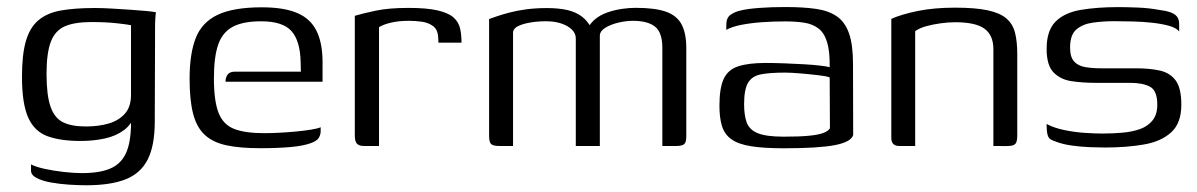

<svg xmlns="http://www.w3.org/2000/svg" viewBox="-20 -425 3486 559"><path d="M230.5 114.4Q208.3 114.4 180.8 112.6Q153.4 110.8 128.4 106.3Q103.4 101.8 86.9 93.3Q70.3 84.9 70.3 71.5Q70.3 68.3 70.3 62.3Q70.3 56.4 70.3 53.6Q84.3 61 110.8 66.8Q137.3 72.5 167 75.8Q196.8 79 218.6 79Q277.1 79 309 61.9Q340.8 44.8 352.6 5.4Q364.4 -34 360.6 -98.8L375.9 -98.7Q365.7 -64.8 341.8 -46.8Q317.9 -28.8 284.8 -21.7Q251.8 -14.6 214.4 -14.6Q156 -14.6 118.1 -28.5Q80.3 -42.4 62.1 -82.7Q44 -123.1 44 -202Q44 -266.4 55.5 -305.9Q67.1 -345.4 92.3 -366.4Q117.5 -387.5 157.9 -394.6Q198.3 -401.7 256.3 -401.7Q277.5 -401.7 304.9 -400.1Q332.2 -398.5 359.1 -396.7Q385.9 -395 406.3 -393Q426.6 -391 434.1 -389.2Q433.1 -385.7 432.3 -372.2Q431.4 -358.6 431.4 -341.3Q431.4 -323.9 431.4 -308.2L430.6 -71.2Q430.6 -1.5 410.2 39.1Q389.7 79.6 346 97Q302.3 114.4 230.5 114.4ZM229.8 -56.8Q267 -56.8 296.1 -65.3Q325.1 -73.8 342.9 -93.2Q360.7 -112.7 361.4 -146V-351.6Q351.7 -353.8 319.9 -357.3Q288 -360.8 246.3 -360.8Q197.4 -360.8 169 -348.5Q140.6 -336.2 128 -303.5Q115.5 -270.7 115.5 -209.8Q115.5 -148.1 127 -114.8Q138.4 -81.5 163.4 -69.1Q188.3 -56.8 229.8 -56.8Z M737.1 6.5Q679.1 6.5 639.6 -1.9Q600.1 -10.3 576.3 -32.2Q552.5 -54.2 542.3 -93.8Q532 -133.4 532 -196.1Q532 -268.5 549.9 -314.2Q567.7 -360 613.7 -381.9Q659.7 -403.7 742.5 -403.7Q806.7 -403.7 845.5 -387.1Q884.2 -370.5 901.6 -335Q919.1 -299.5 919.1 -244.1V-187H636.6Q636.6 -199.4 642.7 -207.9Q648.8 -216.4 664.7 -216.4H856L855.3 -245Q853.8 -306.6 828.3 -334.8Q802.9 -363 740.2 -363Q687.5 -363 657.4 -346.9Q627.4 -330.7 615.1 -294.7Q602.8 -258.7 602.8 -197.2Q602.8 -131 616.3 -96.6Q629.9 -62.1 661.7 -49.7Q693.6 -37.3 749.2 -37.3Q768.2 -37.3 792.7 -38.5Q817.3 -39.8 841.9 -42.1Q866.5 -44.5 886.2 -47.7Q905.9 -50.9 913.6 -54.6V-42.8Q913.6 -33.2 908.5 -24.2Q903.4 -15.2 886 -8.6Q863.6 -0.3 826.1 3.1Q788.7 6.5 737.1 6.5Z M1083.5 0H1039.3Q1026.1 0 1019.5 -6.3Q1013 -12.7 1013 -30.7V-379Q1034.6 -385.5 1073.2 -393.8Q1111.9 -402 1169.3 -402Q1223.1 -402 1254.5 -394.6Q1286 -387.2 1300.7 -373.9Q1315.4 -360.6 1319.5 -342.2Q1323.7 -323.8 1323.7 -300.8H1256.5L1255.8 -314.8Q1255 -338.4 1241.3 -348.7Q1227.5 -359.1 1208.2 -361.8Q1189 -364.4 1170.4 -364.4Q1141.3 -364.4 1118.8 -359.2Q1096.3 -353.9 1083.5 -345.9Z M1433.9 0Q1415.6 0 1409.8 -5.7Q1404 -11.4 1404 -29.2V-369.6Q1412.1 -372.6 1427.1 -377.7Q1442.2 -382.8 1463.1 -388.4Q1484 -394 1511.7 -397.8Q1539.4 -401.5 1572.5 -401.5Q1606.1 -401.5 1631.3 -395.9Q1656.5 -390.2 1674.3 -376.7Q1692.1 -363.1 1703.6 -339.9L1690 -340.2Q1698.3 -357.3 1713.2 -369.5Q1728.1 -381.7 1748.1 -388.7Q1768.2 -395.7 1789.7 -399Q1811.2 -402.2 1830.9 -402.2Q1886.9 -402.2 1918.8 -391Q1950.7 -379.7 1964.4 -354Q1978.1 -328.3 1978.1 -285.1V-27.4Q1978.1 -10.9 1972 -5.4Q1965.9 0 1949.6 0H1908.4Q1908.4 -71.9 1908.4 -143.4Q1908.4 -215 1908.4 -286.9Q1908.1 -331 1886.8 -347.7Q1865.4 -364.4 1822.6 -364.4Q1802.5 -364.4 1780.3 -359.1Q1758.1 -353.9 1742.3 -344.1Q1726.4 -334.3 1726.4 -320.6V0H1656.4V-312.8Q1656.4 -334.5 1631.6 -348.8Q1606.8 -363.1 1569.2 -363.1Q1545.8 -363.1 1524.8 -359.6Q1503.7 -356.1 1489.8 -349.7Q1475.9 -343.2 1473.7 -332.5V0Z M2261.9 6.7Q2203.2 6.7 2166.4 0.7Q2129.5 -5.2 2109.5 -19.5Q2089.6 -33.7 2082.1 -57.7Q2074.6 -81.7 2074.6 -117.2Q2074.6 -168.2 2086.9 -195.1Q2099.3 -222 2128.9 -231.8Q2158.6 -241.7 2209.2 -241.7Q2234.4 -241.7 2263.7 -240.6Q2293 -239.5 2320.7 -237.9Q2348.4 -236.3 2368.6 -233.9Q2388.8 -231.5 2395.6 -229.3Q2396.3 -275.2 2388.1 -302.1Q2379.9 -328.9 2363.4 -341.8Q2346.8 -354.8 2322.2 -358.8Q2297.5 -362.7 2266.1 -362.7Q2232.5 -362.7 2199.1 -360.4Q2165.7 -358 2138 -352.6Q2110.3 -347.1 2094.6 -338V-353Q2094.6 -373.6 2107.5 -382.3Q2120.3 -391 2135.7 -394.3Q2155 -399.3 2191.7 -402Q2228.3 -404.7 2267.6 -404.5Q2318.6 -404.5 2355.5 -399.2Q2392.5 -393.9 2416.4 -377.4Q2440.3 -360.9 2451.9 -327.8Q2463.5 -294.8 2463.5 -238.5L2464 -31.9Q2458.1 -11.7 2410.9 -2.5Q2363.7 6.7 2261.9 6.7ZM2261.7 -27.1Q2308.1 -27.1 2335.5 -29.8Q2363 -32.5 2377.3 -38Q2391.5 -43.4 2396.3 -51.4L2395.6 -199.7Q2386.8 -203.2 2362.5 -206Q2338.2 -208.9 2311.1 -211.2Q2284 -213.6 2264.6 -213.6Q2222 -213.6 2195.7 -208.6Q2169.4 -203.6 2157.9 -184Q2146.4 -164.3 2146.4 -121.6Q2146.4 -89 2154.2 -68Q2162 -46.9 2186.7 -37Q2211.4 -27.1 2261.7 -27.1Z M2598 0Q2575 0 2575 -23.5V-370.1Q2604.5 -383.3 2651.8 -393Q2699.2 -402.7 2760.6 -402.7Q2819.5 -402.7 2855.3 -395.1Q2891.1 -387.5 2909.9 -371.4Q2928.7 -355.3 2935.2 -329.8Q2941.7 -304.2 2941.7 -268.2V-29.7Q2941.7 -19 2939.5 -12.2Q2937.4 -5.3 2930.5 -2.5Q2923.7 0.3 2910.7 0.3L2872.2 0V-281.8Q2872.2 -322.5 2846.3 -341.4Q2820.4 -360.3 2760.9 -360.3Q2742 -360.3 2719.6 -357.3Q2697.1 -354.3 2677 -348.8Q2656.9 -343.4 2644.5 -334.2V0Z M3196.1 4.5Q3178.9 4.5 3153.4 3.5Q3127.9 2.5 3101.4 -1.1Q3074.9 -4.7 3054.4 -12.5Q3043.7 -16 3037.9 -19.9Q3032 -23.8 3029.6 -34Q3027.1 -44.1 3027.1 -64Q3048.8 -52.5 3079 -46.3Q3109.2 -40 3139.2 -38.1Q3169.2 -36.2 3189.4 -36.2Q3219.4 -36.2 3247.9 -38.7Q3276.4 -41.2 3299.3 -49.3Q3322.1 -57.5 3335.7 -74.6Q3349.4 -91.8 3349.4 -120.1Q3349.4 -161 3328.4 -172.4Q3307.5 -183.8 3270.5 -183.8H3169.5Q3133.1 -183.8 3100.7 -188.5Q3068.2 -193.1 3047.7 -213.8Q3027.2 -234.4 3027.2 -282.8Q3027.2 -336.1 3053.3 -362.2Q3079.4 -388.2 3126.5 -396.2Q3173.6 -404.3 3236.9 -404.3Q3260 -404.3 3291.9 -403Q3323.7 -401.8 3352.9 -396.5Q3373.4 -394 3386.6 -389.5Q3399.8 -385 3406.5 -377Q3413.1 -369 3413.1 -354.3V-333.6Q3403.9 -344.4 3382.8 -350.1Q3361.8 -355.8 3334.5 -358.8Q3307.3 -361.8 3278.2 -362.5Q3249.2 -363.3 3224.1 -363.3Q3192 -363.3 3162.2 -359.2Q3132.4 -355.1 3113.9 -339.3Q3095.5 -323.6 3095.5 -286.9Q3095.5 -258.8 3107.1 -246.1Q3118.8 -233.3 3139.2 -229.7Q3159.7 -226.1 3186 -226.1H3288.7Q3327 -226.1 3356.7 -219.6Q3386.4 -213.1 3402.9 -190.8Q3419.4 -168.5 3419.4 -120.2Q3419.4 -66.5 3390 -39.8Q3360.7 -13 3310.4 -4.3Q3260.1 4.5 3196.1 4.5Z"/></svg>

Font: Genos Thin
Style: Regular
Weight: 100
Designer: Robert E. Leuschke
Foundry: Robert E. Leuschke
Version: Version 1.010